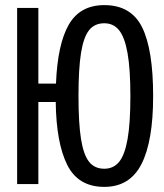

<svg xmlns="http://www.w3.org/2000/svg" viewBox="-20 -720 640 751"><path d="M579 -344Q579 -168 533.5 -78.5Q488 11 388 11Q286 11 243 -75Q200 -161 198 -321H130V0H47V-689H130V-393H199Q205 -547 249 -623.5Q293 -700 388 -700Q493 -700 536 -613Q579 -526 579 -344ZM287 -345Q287 -237 297 -175.5Q307 -114 328.5 -87Q350 -60 388 -60Q424 -60 446 -87Q468 -114 479 -176Q490 -238 490 -344Q490 -449 479 -511.5Q468 -574 446 -601.5Q424 -629 388 -629Q350 -629 328.5 -602Q307 -575 297 -513.5Q287 -452 287 -345Z"/></svg>

Font: FiraDG Mono
Style: Regular
Weight: 400
Designer: Carrois Corporate & Edenspiekermann AG
Foundry: Carrois Corporate GbR & Edenspiekermann AG
Version: Version 3.206